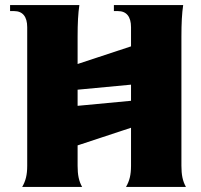

<svg xmlns="http://www.w3.org/2000/svg" viewBox="-20 -742 798 762"><path d="M480 0H718C705 -23 700 -48 700 -84V-596C700 -650 702 -688 707 -722H432V-698H448C482 -698 500 -676 500 -634V-558L288 -488V-596C288 -650 290 -688 295 -722H20V-698H36C70 -698 88 -676 88 -634V-84C88 -48 82 -24 68 0H306C293 -23 288 -48 288 -84V-165L500 -235V-84C500 -48 494 -24 480 0ZM288 -322V-386L500 -406V-342Z"/></svg>

Font: Sinistre Bold
Style: Regular
Weight: 900
Designer: Jules Durand
Foundry: Collletttivo
Version: Version 69.420;Glyphs 3.2 (3217)